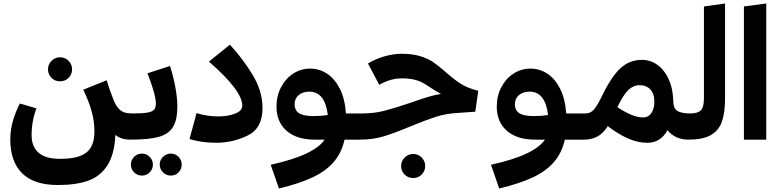

<svg xmlns="http://www.w3.org/2000/svg" viewBox="-20 -800 4464 1100"><path d="M727 0Q674 0 641 -27Q636 85 595 148Q554 211 484.5 235.5Q415 260 313 260H312Q174 260 106.5 192.5Q39 125 39 0Q39 -59 55.5 -112.5Q72 -166 94 -207L189 -179Q161 -107 161 -25Q161 39 200.5 74.5Q240 110 325 110Q430 110 475.5 73.5Q521 37 521 -47Q521 -105 505 -162.5Q489 -220 457 -286L591 -340Q607 -288 628 -234Q642 -198 658 -180Q674 -162 692.5 -156Q711 -150 739 -150L747 -67ZM255 -403Q255 -431 275.5 -451.5Q296 -472 324 -472Q353 -472 373 -451.5Q393 -431 393 -403Q393 -374 373 -354Q353 -334 324 -334Q295 -334 275 -354Q255 -374 255 -403Z M873 -208Q873 -255 825 -380L954 -422Q974 -360 985 -298.5Q996 -237 996 -190Q996 -112 970.5 -71.5Q945 -31 888.5 -15.5Q832 0 727 0L707 -67L739 -150Q797 -150 825 -155Q853 -160 863 -172Q873 -184 873 -208ZM730 143Q730 117 748.5 98.5Q767 80 793 80Q819 80 837.5 98.5Q856 117 856 143Q856 169 837.5 187.5Q819 206 793 206Q767 206 748.5 187.5Q730 169 730 143ZM895 143Q895 117 914 98.5Q933 80 959 80Q985 80 1003 98.5Q1021 117 1021 143Q1021 169 1003 187.5Q985 206 959 206Q933 206 914 187.5Q895 169 895 143Z M1066 -4 1106 -152Q1165 -133 1233 -133Q1283 -133 1325.5 -148.5Q1368 -164 1368 -195Q1368 -281 1177 -447L1297 -544Q1368 -468 1426 -373.5Q1484 -279 1484 -180Q1484 -65 1398.5 -23.5Q1313 18 1219 18Q1173 18 1131 11.5Q1089 5 1066 -4Z M2042 0H1954Q1937 76 1891.5 128.5Q1846 181 1770 216.5Q1694 252 1578 280L1531 144Q1661 115 1736 79Q1811 43 1840 0H1785Q1679 0 1621.5 -51Q1564 -102 1564 -189Q1564 -251 1590.5 -301Q1617 -351 1661 -379Q1705 -407 1757 -407Q1809 -407 1853 -378.5Q1897 -350 1926.5 -292.5Q1956 -235 1962 -150H2054L2062 -66ZM1858 -141Q1842 -275 1752 -275Q1715 -275 1691.5 -255.5Q1668 -236 1668 -203Q1668 -167 1694 -151Q1720 -135 1777 -135Q1821 -135 1858 -141Z M2530 -390Q2578 -347 2618 -321Q2658 -295 2720 -280L2703 -160L2602 -153Q2534 -149 2476.5 -130.5Q2419 -112 2332 -76Q2241 -38 2178.5 -19Q2116 0 2042 0L2022 -67L2054 -150Q2121 -150 2180.5 -165Q2240 -180 2331 -211Q2388 -231 2426.5 -243Q2465 -255 2506 -262Q2481 -275 2445 -299Q2417 -318 2398 -328Q2379 -338 2351 -344.5Q2323 -351 2282 -351Q2216 -351 2153 -314L2088 -436Q2130 -462 2182 -477Q2234 -492 2280 -492Q2342 -492 2386.5 -478.5Q2431 -465 2460.5 -445Q2490 -425 2530 -390ZM2278 151Q2278 123 2298.5 102.5Q2319 82 2347 82Q2376 82 2396 102.5Q2416 123 2416 151Q2416 180 2396 200Q2376 220 2347 220Q2318 220 2298 200Q2278 180 2278 151Z M3304 0H3216Q3199 76 3153.5 128.5Q3108 181 3032 216.5Q2956 252 2840 280L2793 144Q2923 115 2998 79Q3073 43 3102 0H3047Q2941 0 2883.5 -51Q2826 -102 2826 -189Q2826 -251 2852.5 -301Q2879 -351 2923 -379Q2967 -407 3019 -407Q3071 -407 3115 -378.5Q3159 -350 3188.5 -292.5Q3218 -235 3224 -150H3316L3324 -66ZM3120 -141Q3104 -275 3014 -275Q2977 -275 2953.5 -255.5Q2930 -236 2930 -203Q2930 -167 2956 -151Q2982 -135 3039 -135Q3083 -135 3120 -141Z M3944 -69 3924 0Q3886 0 3855.5 -14Q3825 -28 3804 -54Q3765 18 3689 18Q3634 18 3578.5 -6.5Q3523 -31 3462 -77Q3434 -34 3401 -17Q3368 0 3327 0H3304L3284 -66L3316 -150H3330Q3350 -150 3363.5 -157Q3377 -164 3392 -184.5Q3407 -205 3427 -246Q3481 -359 3533.5 -408Q3586 -457 3658 -457Q3707 -457 3747 -428Q3787 -399 3811 -346.5Q3835 -294 3837 -225Q3837 -180 3860 -165Q3883 -150 3936 -150ZM3729 -217Q3729 -263 3706 -287.5Q3683 -312 3645 -312Q3609 -312 3580 -284.5Q3551 -257 3517 -186Q3606 -127 3664 -127Q3694 -127 3711.5 -152Q3729 -177 3729 -217Z M3904 -67 3936 -150Q3977 -150 3995 -168Q4013 -186 4013 -237V-763L4134 -780V-238Q4134 -153 4115.5 -102Q4097 -51 4051.5 -25.5Q4006 0 3924 0Z M4242 0V-763L4370 -780V0Z"/></svg>

Font: FiraGOUPP
Style: Bold
Weight: 700
Designer: bBox Type
Foundry: bBox Type GmbH
Version: Version 1.001